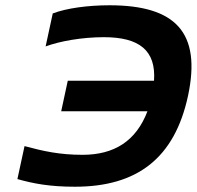

<svg xmlns="http://www.w3.org/2000/svg" viewBox="-20 -699 746 728"><path d="M180 -648 153 -523C207 -543 291 -558 374 -558C508 -558 572 -508 564 -393H237L212 -277H539C496 -164 413 -112 293 -112C205 -112 144 -126 73 -145L46 -20C106 -3 168 9 264 9C500 9 642 -99 693 -336C744 -576 646 -679 395 -679C314 -679 232 -668 180 -648Z"/></svg>

Font: LT Wave Text Bold Italic
Style: Regular
Weight: 700
Designer: Daniel Lyons
Version: Version 2.5 (Glyphs App)